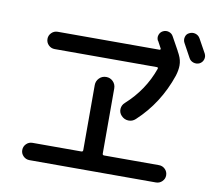

<svg xmlns="http://www.w3.org/2000/svg" viewBox="-88 -930 1175 1038"><g transform="rotate(10 500.0 -410.5)"><path d="M870 -821Q886 -829 903 -824Q920 -819 929 -803Q957 -753 971 -727Q979 -711 973.5 -694.5Q968 -678 952 -670Q936 -663 919 -668.5Q902 -674 894 -690Q881 -715 853 -765Q845 -780 849.5 -797Q854 -814 870 -821ZM138 5Q118 5 104 -9Q90 -23 90 -42Q90 -62 104 -76Q118 -90 138 -90H406Q415 -90 415 -99V-456Q415 -478 430.5 -494Q446 -510 469 -510Q491 -510 506.5 -494.5Q522 -479 522 -456V-99Q522 -90 531 -90H832Q852 -90 866 -76Q880 -62 880 -42Q880 -23 866 -9Q852 5 832 5ZM592 -389Q692 -479 735 -602Q737 -610 729 -610H168Q148 -610 134 -624Q120 -638 120 -658Q120 -677 134 -691Q148 -705 168 -705H727Q730 -705 731.5 -707.5Q733 -710 732 -712L711 -751H710Q702 -766 707 -782Q712 -798 727 -806Q743 -814 759.5 -809Q776 -804 784 -789Q819 -726 825 -715Q825 -714 826 -712Q828 -710 830 -705Q832 -700 834 -697Q848 -669 848 -640Q848 -614 838 -582Q784 -423 666 -314Q649 -298 626.5 -299Q604 -300 588 -317Q573 -333 574.5 -354Q576 -375 592 -389Z"/></g></svg>

Font: Rounded Mplus 1c Medium
Style: Regular
Weight: 500
Version: Version 1.059.20150529